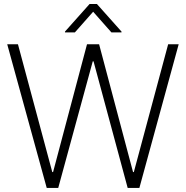

<svg xmlns="http://www.w3.org/2000/svg" viewBox="-20 -925 916 945"><path d="M15.6 -707H68.4L237.3 -78.1H241.2L408.2 -707H467.8L634.8 -78.1H638.7L807.6 -707H859.4L666 0H608.4L440.4 -623H436.5L266.6 0H210ZM438.5 -867.2 348.6 -765.6H299.8V-769.5L420.9 -905.3H457L578.1 -769.5V-765.6H528.3Z"/></svg>

Font: Pretendard JP ExtraLight
Style: Regular
Weight: 200
Designer: Base glyphs from Inter by Rasmus Andersson; Hangeul glyphs from Noto Sans CJK(Source Han Sans) by Jang Soo-young and Kan
Foundry: Kil Hyung-jin
Version: Version 1.309